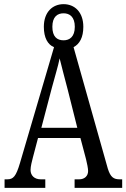

<svg xmlns="http://www.w3.org/2000/svg" viewBox="-20 -904 608 924"><path d="M2 0H198V-41H176C146 -41 127 -59 127 -86C127 -104 134 -129 138 -145L163 -240H367L394 -138C399 -118 404 -93 404 -81C404 -57 387 -41 361 -41H339V0H568V-41H556C527 -41 512 -51 499 -92L334 -677C363 -692 381 -724 381 -775C381 -846 339 -884 286 -884C233 -884 191 -846 191 -775C191 -722 210 -689 240 -677L76 -119C57 -55 44 -41 15 -41H2ZM286 -710C254 -710 232 -728 232 -775C232 -823 256 -840 286 -840C315 -840 340 -823 340 -775C340 -727 315 -710 286 -710ZM179 -289 230 -483C243 -532 260 -587 267 -623C276 -586 290 -533 306 -472L352 -289Z"/></svg>

Font: Noto Serif Tamil ExtraCondensed
Style: Italic
Weight: 400
Width: 2
Italic angle: -12°
Designer: Indian Type Foundry, Tom Grace, and the Monotype Design Team
Foundry: Monotype Imaging Inc.
Version: Version 2.003